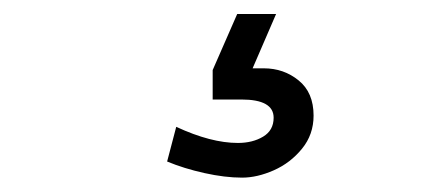

<svg xmlns="http://www.w3.org/2000/svg" viewBox="-20 -39 640 274"><path d="M218.5 191.5 231.5 142Q281 165 319.5 165Q340.5 165 355.5 156Q370.5 147 370.5 129Q370.5 103 324.5 103H283.5V61L318.5 -19H374L340.5 58.5H356.5Q385 58.5 406.2 75.8Q427.5 93 427.5 126Q427.5 153 411 173.2Q394.5 193.5 370.8 204Q347 214.5 325.5 214.5Q301 214.5 271.8 208Q242.5 201.5 218.5 191.5Z"/></svg>

Font: JuliaMono Light
Style: Regular
Weight: 300
Monospace: yes
Designer: cormullion
Foundry: corm
Version: Version 0.054; ttfautohint (v1.8.4)